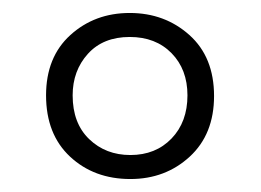

<svg xmlns="http://www.w3.org/2000/svg" viewBox="-20 -743 402 296"><path d="M181 -467Q125 -467 88 -501.5Q51 -536 51 -596Q51 -655 88.5 -689Q126 -723 180 -723Q234 -723 272 -689Q310 -655 310 -595Q310 -536 272.5 -501.5Q235 -467 181 -467ZM181 -504Q220 -504 244.5 -529.5Q269 -555 269 -596Q269 -636 244.5 -661Q220 -686 180 -686Q139 -686 115.5 -660Q92 -634 92 -596Q92 -553 117.5 -528.5Q143 -504 181 -504Z"/></svg>

Font: Noto Sans ExtraCondensed Light
Style: Italic
Weight: 300
Width: 2
Italic angle: -12°
Designer: Monotype Design Team
Foundry: Monotype Imaging Inc.
Version: Version 2.013; ttfautohint (v1.8.4.7-5d5b)